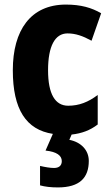

<svg xmlns="http://www.w3.org/2000/svg" viewBox="-20 -579 487 839"><path d="M368 124C368 77 334 42 283 32L293 9C337 4 373 -9 407 -35V-164C366 -133 326 -117 278 -117C221 -117 190 -168 190 -272C190 -377 220 -433 275 -433C310 -433 342 -422 380 -401L422 -521C381 -545 334 -559 268 -559C114 -559 36 -447 36 -272C36 -101 94 -12 211 6L179 79C228 84 250 101 250 125C250 146 236 155 216 155C199 155 176 151 155 146V231C177 237 202 240 233 240C329 240 368 197 368 124Z"/></svg>

Font: Noto Sans Sinhala UI Condensed ExtraBold
Style: Regular
Weight: 800
Width: 3
Designer: Jelle Bosma - Monotype Design Team
Foundry: Monotype Imaging Inc.
Version: Version 2.006